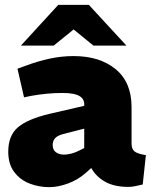

<svg xmlns="http://www.w3.org/2000/svg" viewBox="-20 -762 631 791"><path d="M183 9Q140 9 101.5 -6Q63 -21 38.5 -53.5Q14 -86 14 -137Q14 -204 54.5 -238Q95 -272 184 -293L327 -326V-328Q329 -353 308 -366Q287 -379 237 -379Q206 -379 173.5 -376Q141 -373 108 -367L79 -361L52 -479L88 -492Q136 -510 185 -520.5Q234 -531 283 -531Q391 -531 456.5 -477Q522 -423 522 -321V-170Q522 -148 534.5 -138Q547 -128 581 -123L568 -2Q553 2 537 5Q521 8 510 8Q450 8 412.5 -13.5Q375 -35 356 -70L335 -51Q301 -21 260 -6Q219 9 183 9ZM244 -125Q258 -125 275 -129.5Q292 -134 309 -143L327 -152V-232L241 -210Q215 -203 206 -191.5Q197 -180 197 -165Q197 -145 210 -135Q223 -125 244 -125ZM365 -574 256 -663 220 -742H346L501 -574ZM66 -574 220 -742H346L311 -663L201 -574Z"/></svg>

Font: REM Medium ExtraBold
Style: Regular
Weight: 800
Version: Version 1.005;gftools[0.9.28]